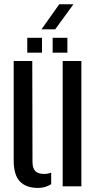

<svg xmlns="http://www.w3.org/2000/svg" viewBox="-20 -892 464 919"><path d="M45.5 -125V-600H134.5L135.5 -117.5Q135.5 -87 148.8 -73.2Q162 -59.5 191.5 -59.5Q210.5 -59.5 225 -66V-10.5Q198 7.5 161.5 7.5Q105 7.5 75.2 -23.5Q45.5 -54.5 45.5 -125ZM280 0V-600H369.5V0ZM232 -640V-711H302.5V-640ZM110.5 -640V-711H181V-640ZM178.5 -751.5 263.5 -871.5H331.5L244 -751.5Z"/></svg>

Font: Big Shoulders Stencil Text Thin Medium
Style: Regular
Weight: 500
Version: Version 2.001